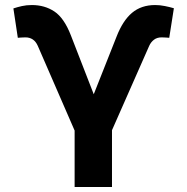

<svg xmlns="http://www.w3.org/2000/svg" viewBox="-20 -746 747 766"><path d="M277.7 0V-225.1L130.7 -563.2Q115.8 -596.9 81.3 -596.9Q74.2 -596.9 63.6 -596.2Q52.9 -595.5 51.1 -595.2L33.4 -712.4Q49.4 -717.7 67.5 -721.8Q85.6 -725.9 107.2 -725.9Q158.4 -725.9 197.1 -700.1Q235.8 -674.4 262.8 -604.8L354 -370L445 -599.8Q469.8 -663.7 506.7 -694.8Q543.7 -725.9 599.1 -725.9Q617.9 -725.9 637.6 -721.9Q657.3 -718 673.7 -713.1L655.2 -595.2Q652.7 -595.5 642.4 -596.2Q632.1 -596.9 625 -596.9Q606.5 -596.9 594.3 -587.5Q582 -578.1 575.3 -563.2L426.8 -226.6V0Z"/></svg>

Font: Inter UI
Style: Bold
Weight: 700
Designer: Rasmus Andersson
Foundry: rsms
Version: 3.2;8d6f07862